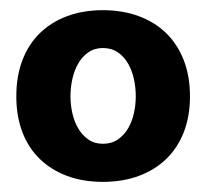

<svg xmlns="http://www.w3.org/2000/svg" viewBox="-20 -734 407 379"><path d="M12.2 -543.9Q12.2 -583.5 24.2 -615Q36.1 -646.5 58.6 -668.5Q81.1 -690.4 112.5 -702.1Q144 -713.9 183.1 -713.9Q222.2 -713.9 253.9 -702.1Q285.6 -690.4 308.1 -668.5Q330.6 -646.5 342.8 -615Q355 -583.5 355 -543.9Q355 -504.4 342.8 -473.1Q330.6 -441.9 308.1 -420.2Q285.6 -398.4 253.9 -386.7Q222.2 -375 183.1 -375Q144 -375 112.5 -386.7Q81.1 -398.4 58.6 -420.2Q36.1 -441.9 24.2 -473.1Q12.2 -504.4 12.2 -543.9ZM119.1 -543.9Q119.1 -527.3 122.8 -510.7Q126.5 -494.1 134.3 -480.7Q142.1 -467.3 154.3 -458.7Q166.5 -450.2 183.1 -450.2Q200.2 -450.2 212.6 -458.7Q225.1 -467.3 232.9 -480.7Q240.7 -494.1 244.4 -510.7Q248 -527.3 248 -543.9Q248 -561 244.4 -577.9Q240.7 -594.7 232.9 -608.4Q225.1 -622.1 212.6 -630.6Q200.2 -639.2 183.1 -639.2Q166.5 -639.2 154.3 -630.6Q142.1 -622.1 134.3 -608.4Q126.5 -594.7 122.8 -577.9Q119.1 -561 119.1 -543.9Z"/></svg>

Font: XB Khoramshahr
Style: Bold
Weight: 700
Designer: Behnam
Foundry: Irmug
Version: Version 8.005 2009